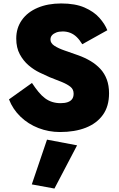

<svg xmlns="http://www.w3.org/2000/svg" viewBox="-20 -738 688 1111"><path d="M165 -258 32 -163Q54 -106 98.5 -63Q143 -20 202.5 3Q262 26 327 26Q413 26 476.5 1Q540 -24 575.5 -73.5Q611 -123 611 -198Q611 -243 598 -278Q585 -313 561 -339Q537 -365 504.5 -384.5Q472 -404 433 -418Q391 -433 354.5 -445.5Q318 -458 295 -473Q272 -488 272 -509Q272 -524 281 -534Q290 -544 305.5 -550Q321 -556 343 -556Q366 -556 386.5 -548Q407 -540 424 -523.5Q441 -507 456 -482L601 -563Q587 -599 555 -635Q523 -671 469 -694.5Q415 -718 334 -718Q257 -718 198 -693Q139 -668 106.5 -622Q74 -576 74 -515Q74 -462 94.5 -424Q115 -386 145.5 -360Q176 -334 209.5 -318Q243 -302 268 -291Q308 -276 339 -263Q370 -250 388 -235.5Q406 -221 406 -196Q406 -177 397.5 -165Q389 -153 372 -147Q355 -141 331 -141Q305 -141 282.5 -148Q260 -155 240.5 -169.5Q221 -184 202.5 -206.5Q184 -229 165 -258ZM252 70 164 329 295 353 426 103Z"/></svg>

Font: Jost ExtraBold
Style: Regular
Weight: 800
Version: Version 3.710